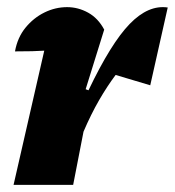

<svg xmlns="http://www.w3.org/2000/svg" viewBox="-20 -518 490 538"><path d="M18 0 104 -376Q77 -374 22 -374Q29 -413 51.5 -440.5Q74 -468 104.5 -483Q135 -498 168 -498Q199 -498 227 -482.5Q255 -467 272 -435L220 -268L228 -265Q291 -397 343.5 -451Q396 -505 450 -497L401 -279L304 -308Q280 -276 257.5 -237Q235 -198 214 -149L185 0Z"/></svg>

Font: Piazzolla ExtraBold
Style: Italic
Weight: 800
Italic angle: -11.3°
Designer: Juan Pablo del Peral
Foundry: Huerta Tipografica
Version: Version 1.330